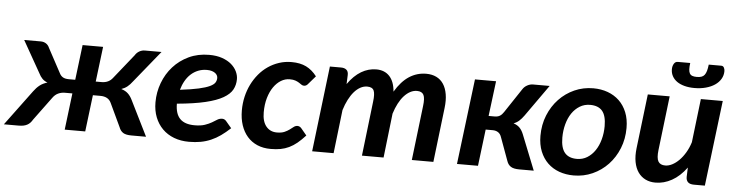

<svg xmlns="http://www.w3.org/2000/svg" viewBox="-49 -880 4146 1084"><g transform="rotate(5 2024.0 -338.0)"><path d="M284.2 -315.4Q291.5 -300.3 304 -293Q316.4 -285.6 337.9 -285.6H374L398.4 -484.4H514.6L490.2 -285.6H523.4Q564 -285.6 586.4 -315.4L696.3 -452.6Q705.6 -467.8 720.2 -476.1Q734.9 -484.4 751.5 -484.4H845.7L700.2 -305.2Q686 -286.1 671.4 -274.4Q656.7 -262.7 637.7 -256.3Q661.6 -249 676.3 -235.1Q690.9 -221.2 701.2 -199.7L800.3 0H717.8Q686 0 670.4 -9.8Q654.8 -19.5 647 -40.5L584.5 -173.3Q576.2 -190.9 560.8 -199.2Q545.4 -207.5 523.4 -207.5H481L455.6 0H339.4L364.7 -207.5H322.3Q301.8 -207.5 284.2 -199.2Q266.6 -190.9 253.9 -172.9L156.7 -41Q150.4 -30.3 143.3 -22.7Q136.2 -15.1 126.7 -10Q117.2 -4.9 105.2 -2.4Q93.3 0 77.1 0H-5.4L142.6 -199.7Q158.2 -221.2 176 -235.1Q193.8 -249 219.2 -256.3Q201.7 -262.7 189.9 -274.4Q178.2 -286.1 168.5 -305.7L67.4 -484.4H161.6Q178.2 -484.4 191.2 -476.1Q204.1 -467.8 210.4 -452.6Z M1283.2 -368.2Q1283.2 -335.9 1268.8 -309.3Q1254.4 -282.7 1217.8 -261.5Q1181.2 -240.2 1117.9 -225.1Q1054.7 -210 957.5 -201.2Q957.5 -143.6 984.6 -116Q1011.7 -88.4 1067.4 -88.4Q1102.5 -88.4 1125.2 -96.2Q1147.9 -104 1164.1 -113.5Q1180.2 -123 1192.6 -130.9Q1205.1 -138.7 1220.2 -138.7Q1233.4 -138.7 1242.7 -127.9L1274.9 -89.8Q1247.6 -64.5 1221.7 -46.1Q1195.8 -27.8 1168.2 -15.9Q1140.6 -3.9 1110.1 1.7Q1079.6 7.3 1043.9 7.3Q997.1 7.3 958.7 -7.3Q920.4 -22 893.3 -49.1Q866.2 -76.2 851.3 -114Q836.4 -151.9 836.4 -198.7Q836.4 -255.9 856.2 -308.8Q876 -361.8 912.4 -402.3Q948.7 -442.9 1000.2 -467.3Q1051.8 -491.7 1115.7 -491.7Q1157.7 -491.7 1189.2 -480.7Q1220.7 -469.7 1241.5 -451.9Q1262.2 -434.1 1272.7 -412.1Q1283.2 -390.1 1283.2 -368.2ZM1109.9 -405.8Q1083.5 -405.8 1060.8 -396.7Q1038.1 -387.7 1020 -371.3Q1002 -355 988.8 -331.8Q975.6 -308.6 967.8 -280.8Q1033.2 -288.6 1073.2 -297.6Q1113.3 -306.6 1135.3 -317.1Q1157.2 -327.6 1164.6 -339.6Q1171.9 -351.6 1171.9 -365.2Q1171.9 -372.6 1168.5 -379.6Q1165 -386.7 1157.5 -392.6Q1149.9 -398.4 1138.2 -402.1Q1126.5 -405.8 1109.9 -405.8Z M1701.2 -85.9Q1677.2 -59.6 1655.5 -41.7Q1633.8 -23.9 1610.8 -12.9Q1587.9 -2 1562.7 2.7Q1537.6 7.3 1506.8 7.3Q1464.4 7.3 1430.9 -7.1Q1397.5 -21.5 1374.3 -48.1Q1351.1 -74.7 1338.6 -112.1Q1326.2 -149.4 1326.2 -195.8Q1326.2 -235.4 1334.7 -272.7Q1343.3 -310.1 1359.4 -342.8Q1375.5 -375.5 1398.4 -403.1Q1421.4 -430.7 1450 -450.2Q1478.5 -469.7 1512 -480.7Q1545.4 -491.7 1582.5 -491.7Q1631.3 -491.7 1665.5 -474.9Q1699.7 -458 1726.1 -423.3L1686 -377Q1682.1 -371.6 1676.3 -368.2Q1670.4 -364.7 1663.6 -364.7Q1655.3 -364.7 1648.7 -369.4Q1642.1 -374 1633.8 -379.4Q1625.5 -384.8 1613 -389.4Q1600.6 -394 1580.6 -394Q1554.7 -394 1531.2 -379.9Q1507.8 -365.7 1489.7 -339.8Q1471.7 -314 1460.9 -277.3Q1450.2 -240.7 1450.2 -195.3Q1450.2 -143.6 1472.9 -116Q1495.6 -88.4 1533.7 -88.4Q1560.1 -88.4 1576.7 -95.7Q1593.3 -103 1605 -111.8Q1616.7 -120.6 1626.2 -127.9Q1635.7 -135.3 1647.5 -135.3Q1653.8 -135.3 1659.4 -132.3Q1665 -129.4 1669.4 -124L1701.2 -85.9Z M1741.7 0 1799.8 -485.4H1863.3Q1882.8 -485.4 1894 -475.8Q1905.3 -466.3 1904.3 -445.3L1902.3 -395Q1937 -444.3 1977.5 -468.3Q2018.1 -492.2 2062.5 -492.2Q2109.9 -492.2 2137.7 -462.2Q2165.5 -432.1 2169.9 -375.5Q2205.6 -435.5 2249.5 -463.9Q2293.5 -492.2 2345.7 -492.2Q2378.4 -492.2 2403.3 -480Q2428.2 -467.8 2443.6 -444.3Q2459 -420.9 2464.8 -386.7Q2470.7 -352.5 2465.3 -308.6L2428.7 0H2306.6L2343.3 -308.6Q2349.1 -353.5 2339.6 -372.3Q2330.1 -391.1 2301.8 -391.1Q2282.7 -391.1 2264.4 -381.6Q2246.1 -372.1 2229.5 -354Q2212.9 -335.9 2199.2 -309.8Q2185.5 -283.7 2175.3 -251V-250.5L2146.5 0H2023.9L2060.1 -308.6Q2065.9 -353.5 2057.4 -372.3Q2048.8 -391.1 2020 -391.1Q2000 -391.1 1981.2 -380.9Q1962.4 -370.6 1946 -351.8Q1929.7 -333 1916 -306.4Q1902.3 -279.8 1892.1 -246.6L1863.3 0Z M2893.1 -452.1Q2902.3 -466.8 2918.5 -475.6Q2934.6 -484.4 2951.2 -484.4H3045.4L2918.9 -305.7Q2905.3 -286.6 2891.8 -274.7Q2878.4 -262.7 2860.8 -256.3Q2882.8 -249 2896 -235.4Q2909.2 -221.7 2918 -199.7L2997.6 0H2915Q2883.3 0 2867.4 -10.3Q2851.6 -20.5 2844.7 -41L2796.4 -173.3Q2790.5 -190.9 2777.6 -199.2Q2764.6 -207.5 2747.1 -207.5H2707L2681.6 0H2562.5L2622.1 -484.4H2741.7L2716.8 -285.6H2750.5Q2769 -285.6 2780.8 -293Q2792.5 -300.3 2802.2 -315.4Z M3233.9 -87.4Q3266.6 -87.4 3292.5 -103.5Q3318.4 -119.6 3336.7 -146.7Q3355 -173.8 3364.7 -209.7Q3374.5 -245.6 3374.5 -285.2Q3374.5 -344.2 3351.8 -371.1Q3329.1 -397.9 3282.7 -397.9Q3250.5 -397.9 3224.4 -382.1Q3198.2 -366.2 3179.9 -339.4Q3161.6 -312.5 3151.9 -276.4Q3142.1 -240.2 3142.1 -200.2Q3142.1 -142.1 3165 -114.7Q3188 -87.4 3233.9 -87.4ZM3224.1 7.3Q3179.7 7.3 3141.8 -6.3Q3104 -20 3076.7 -46.4Q3049.3 -72.8 3033.7 -111.3Q3018.1 -149.9 3018.1 -199.7Q3018.1 -262.7 3039.8 -316.2Q3061.5 -369.6 3098.9 -408.9Q3136.2 -448.2 3186 -470.5Q3235.8 -492.7 3292.5 -492.7Q3336.9 -492.7 3374.5 -479Q3412.1 -465.3 3439.7 -439Q3467.3 -412.6 3482.9 -374Q3498.5 -335.4 3498.5 -285.6Q3498.5 -223.6 3477.1 -170.2Q3455.6 -116.7 3418.2 -77.1Q3380.9 -37.6 3330.8 -15.1Q3280.8 7.3 3224.1 7.3Z M3725.6 -484.9 3689 -177.2Q3683.6 -131.8 3694.6 -112.8Q3705.6 -93.8 3734.4 -93.8Q3753.4 -93.8 3773.4 -104Q3793.5 -114.3 3812.3 -133.1Q3831.1 -151.9 3846.9 -178.5Q3862.8 -205.1 3873 -237.8L3902.3 -484.9H4026.4L3967.3 0H3905.3Q3859.4 0 3860.8 -42.5L3862.8 -93.3Q3825.2 -42.5 3780.3 -17.6Q3735.4 7.3 3687.5 7.3Q3655.8 7.3 3630.9 -4.9Q3606 -17.1 3589.4 -40.5Q3572.8 -64 3566.2 -98.4Q3559.6 -132.8 3564.9 -177.2L3601.6 -484.9ZM3868.2 -607.4Q3883.8 -607.4 3894.5 -611.1Q3905.3 -614.7 3912.1 -623.5Q3918.9 -632.3 3923.1 -646.7Q3927.2 -661.1 3929.7 -682.6H4000.5Q4011.2 -682.6 4016.1 -673.6Q4021 -664.6 4021 -653.8Q4021 -629.4 4009 -609.1Q3997.1 -588.9 3975.8 -574.5Q3954.6 -560.1 3925 -552Q3895.5 -543.9 3860.4 -543.9Q3829.6 -543.9 3804.4 -550.5Q3779.3 -557.1 3761.7 -569.3Q3744.1 -581.5 3734.4 -599.1Q3724.6 -616.7 3724.6 -638.2Q3724.6 -656.2 3732.4 -669.4Q3740.2 -682.6 3753.9 -682.6H3824.7Q3821.8 -661.1 3822.5 -646.7Q3823.2 -632.3 3828.1 -623.5Q3833 -614.7 3842.8 -611.1Q3852.5 -607.4 3868.2 -607.4Z"/></g></svg>

Font: Carlito
Style: Bold Italic
Weight: 700
Italic angle: -7°
Designer: Lukasz Dziedzic
Foundry: tyPoland Lukasz Dziedzic
Version: Version 1.104